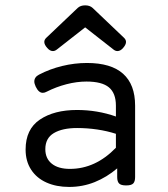

<svg xmlns="http://www.w3.org/2000/svg" viewBox="-20 -702 640 732"><path d="M495.1 -299.3V-26.9Q495.1 -9.8 487.8 -2.4Q480.5 4.9 461.4 4.9H460.4Q441.4 4.9 434.1 -2.4Q426.8 -9.8 426.8 -26.9V-60.1Q387.2 -26.4 341.1 -7.8Q294.9 10.7 243.7 10.7Q194.8 10.7 157.2 -6.1Q119.6 -22.9 98.6 -55.2Q77.6 -87.4 77.6 -131.8Q77.6 -209.5 132.1 -246.1Q186.5 -282.7 273.4 -282.7Q351.1 -282.7 421.9 -257.8V-299.3Q421.9 -346.7 395.3 -368.9Q368.7 -391.1 309.6 -391.1Q272.9 -391.1 233.4 -380.9Q193.8 -370.6 158.2 -352.5Q150.4 -348.1 143.1 -348.1Q127.4 -348.1 116.2 -371.6Q110.8 -383.3 110.8 -391.1Q110.8 -408.2 128.9 -417.5Q169.9 -439 217 -450.4Q264.2 -461.9 311.5 -461.9Q403.3 -461.9 449.2 -420.9Q495.1 -379.9 495.1 -299.3ZM421.9 -138.7V-191.9Q388.7 -202.6 350.6 -208.3Q312.5 -213.9 273.9 -213.9Q217.8 -213.9 185.3 -194.6Q152.8 -175.3 152.8 -133.3Q152.8 -97.7 177.5 -77.9Q202.1 -58.1 246.6 -58.1Q343.8 -58.1 421.9 -138.7ZM333 -671.9 452.6 -558.1Q460.4 -550.8 460.4 -542Q460.4 -531.7 449.2 -519Q439 -507.3 427.7 -507.3Q419.9 -507.3 412.6 -513.2L304.7 -597.7L196.8 -513.2Q189.5 -507.3 181.6 -507.3Q170.4 -507.3 160.2 -519Q148.9 -531.7 148.9 -542Q148.9 -550.8 156.7 -558.1L276.4 -671.9Q287.1 -681.6 304.7 -681.6Q322.3 -681.6 333 -671.9Z"/></svg>

Font: Courier Prime Code
Style: Regular
Weight: 400
Designer: Alan Dague-Greene
Foundry: Quote-Unquote Apps
Version: Version 3.0318